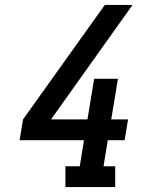

<svg xmlns="http://www.w3.org/2000/svg" viewBox="-20 -755 640 775"><path d="M244 0V-84H302L319 -189H59L73 -273L403 -735H515L213 -311L186 -273H333L360 -437H456L429 -273H497L483 -189H415L398 -84H445V0Z"/></svg>

Font: Iosevka Etoile Medium
Style: Italic
Weight: 500
Italic angle: -9°
Designer: Belleve Invis
Foundry: Belleve Invis
Version: Version 22.1.2; ttfautohint (v1.8.4)